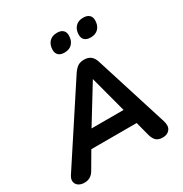

<svg xmlns="http://www.w3.org/2000/svg" viewBox="-215 -1069 1173 1233"><g transform="rotate(-30 371.0 -452.5)"><path d="M3.8 -77.6 364.6 -628.5Q382.5 -654.5 400.6 -666.3Q418.8 -678 447.5 -678Q476.9 -678 495.8 -663.2Q514.7 -648.3 523.9 -618.4L693.6 -80.8Q707.1 -38.5 689.5 -15Q672 8.4 636.9 8.4Q605.8 8.4 588.9 -6.6Q572.1 -21.7 563.1 -55.8L528.9 -186.9L572.2 -156.4H162.9L216.6 -183.5L128.9 -33.9Q103.7 8.4 56.7 8.4Q30.6 8.4 13.2 -3.2Q-4.3 -14.8 -7.6 -34.9Q-10.9 -54.9 3.8 -77.6ZM252.3 -244.9 230.3 -271.1H542.1L513.7 -242.3L434.4 -541H434ZM498 -832Q498 -869 518.7 -891.7Q539.4 -914.3 576.6 -914.3Q605.2 -914.3 620.5 -900.7Q635.9 -887.2 635.9 -861.9Q635.9 -824.7 615.2 -802.1Q594.5 -779.4 557.2 -779.4Q528.5 -779.4 513.2 -793.1Q498 -806.7 498 -832ZM304 -832Q304 -869 324.7 -891.7Q345.4 -914.3 382.7 -914.3Q411.3 -914.3 426.2 -900.7Q441.1 -887.2 441.1 -861.9Q441.1 -824.7 420.7 -802.1Q400.3 -779.4 362.2 -779.4Q334.1 -779.4 319.1 -793.1Q304 -806.7 304 -832Z"/></g></svg>

Font: SN Pro Thin
Style: Italic
Weight: 200
Italic angle: -9°
Designer: Tobias Whetton
Foundry: Supernotes
Version: Version 1.003;Glyphs 3.3 (3324)